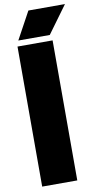

<svg xmlns="http://www.w3.org/2000/svg" viewBox="-107 -1045 566 1091"><g transform="rotate(-10 176.0 -499.5)"><path d="M44 0V-808H246.5V0ZM54.5 -841 140.5 -999H351.5L236 -841Z"/></g></svg>

Font: Encode Sans SmCnd Black
Style: Regular
Weight: 900
Width: 4
Designer: Multiple Designers
Foundry: Impallari Type
Version: Version 3.002; ttfautohint (v1.8.3) -l 8 -r 50 -G 200 -x 14 